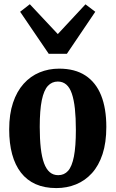

<svg xmlns="http://www.w3.org/2000/svg" viewBox="-20 -900 560 930"><path d="M24.5 -273Q24.5 -347 43 -402.2Q61.5 -457.5 94.5 -494.2Q127.5 -531 171.5 -549.2Q215.5 -567.5 266.5 -567.5Q343 -567.5 393.8 -534.2Q444.5 -501 469.8 -438Q495 -375 495 -285Q495 -209.5 476.8 -153.8Q458.5 -98 425.5 -61.5Q392.5 -25 348.2 -7Q304 11 253 11Q195.5 11 152.8 -8Q110 -27 81.5 -63.8Q53 -100.5 38.8 -153Q24.5 -205.5 24.5 -273ZM262 -51.5Q291 -51.5 309.8 -72.5Q328.5 -93.5 338 -141.8Q347.5 -190 347.5 -271Q347.5 -329.5 342.8 -373.2Q338 -417 328 -446.5Q318 -476 301 -490.5Q284 -505 260 -505Q231.5 -505 212 -484Q192.5 -463 182.5 -414.8Q172.5 -366.5 172.5 -285.5Q172.5 -227 177.5 -183Q182.5 -139 193.2 -109.8Q204 -80.5 221 -66Q238 -51.5 262 -51.5ZM216 -639.5 77.5 -843 124.5 -879.5 260 -735 394 -879 441.5 -843 304 -639.5Z"/></svg>

Font: Merriweather 24pt SemiCondensed
Style: Bold
Weight: 700
Width: 4
Designer: Eben Sorkin
Foundry: Eben Sorkin
Version: Version 2.100